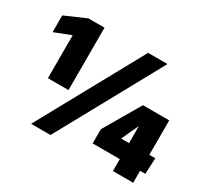

<svg xmlns="http://www.w3.org/2000/svg" viewBox="-140 -905 1194 1114"><g transform="rotate(30 457.0 -348.0)"><path d="M129 -565H127L19 -523V-635L159 -696H267V-278H129ZM689 -696 307 0H177L559 -696ZM725 0V-80H543V-175L685 -418H861V-187H901L896 -80H861V0ZM673 -187H725V-298L724 -299L698 -244L673 -189Z"/></g></svg>

Font: Murecho Black
Style: Regular
Weight: 900
Designer: Neil Summerour
Foundry: Positype
Version: Version 1.010; ttfautohint (v1.8.3)